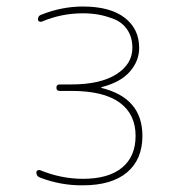

<svg xmlns="http://www.w3.org/2000/svg" viewBox="-20 -550 540 580"><path d="M100.6 -13.7Q89.8 -17.6 89.8 -29.3Q89.8 -33.2 93.3 -35.2Q96.7 -37.1 100.6 -36.1Q165 -9.8 230.5 -9.8Q307.6 -9.8 348.6 -43.5Q389.6 -77.1 389.6 -139.6Q389.6 -205.1 341.3 -240.2Q293 -275.4 195.3 -275.4H160.2Q150.4 -275.4 150.4 -285.2Q150.4 -294.9 160.2 -294.9H195.3Q283.2 -294.9 331.5 -325.7Q379.9 -356.4 379.9 -405.3Q379.9 -437.5 364.7 -460Q349.6 -482.4 324.7 -492.2Q299.8 -502 277.3 -505.9Q254.9 -509.8 230.5 -509.8Q165 -509.8 105.5 -484.4Q101.6 -483.4 98.1 -485.4Q94.7 -487.3 94.7 -491.2Q94.7 -502.9 105.5 -505.9Q167 -530.3 230.5 -530.3Q312.5 -530.3 356.4 -496.6Q400.4 -462.9 400.4 -405.3Q400.4 -366.2 372.6 -334Q344.7 -301.8 288.1 -287.1Q286.1 -287.1 286.1 -285.2Q286.1 -284.2 287.1 -284.2Q410.2 -253.9 410.2 -139.6Q410.2 -68.4 363.8 -29.3Q317.4 9.8 230.5 9.8Q164.1 10.7 100.6 -13.7Z"/></svg>

Font: Rounded-X Mgen+ 2m thin
Style: Regular
Weight: 100
Designer: [Source Han Sans]
Ryoko NISHIZUKA  (kana & ideographs); Paul D. Hunt (Latin, Greek & Cyrillic); Wenlong ZHANG  (bopomofo
Version: Version 1.059.20150602